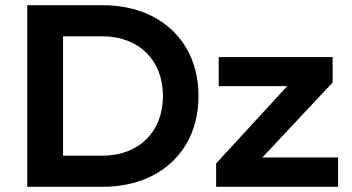

<svg xmlns="http://www.w3.org/2000/svg" viewBox="-20 -720 1355 740"><path d="M85 0H375C597 0 745 -140 745 -350C745 -560 597 -700 375 -700H85ZM375 -120H223V-580H375C515 -580 608 -488 608 -350C608 -212 515 -120 375 -120ZM813 0H1283V-113H991L1262 -402V-500H823V-388H1087L813 -90Z"/></svg>

Font: Goli SemiBold
Style: Regular
Weight: 600
Designer: jaikishan Patel
Foundry: MagicType
Version: Version 1.000;Glyphs 3.2 (3242)